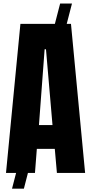

<svg xmlns="http://www.w3.org/2000/svg" viewBox="-20 -997 525 1107"><path d="M117.7 90.8H49.3L72.8 0H14.6L97.7 -859.4H296.4L326.7 -976.6H395L364.7 -859.4H389.2L470.7 0H308.1L295.9 -138.7H192.4L181.6 0H141.1ZM237.3 -712.9 204.6 -275.9H282.7L245.1 -712.9Z"/></svg>

Font: Anton
Style: Regular
Weight: 400
Designer: Vernon Adams, Tural Alisoy
Foundry: Vernon Adams
Version: Version 2.300